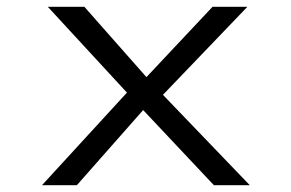

<svg xmlns="http://www.w3.org/2000/svg" viewBox="-20 -542 853 562"><path d="M606 0 381 -239 369 -252 120 -522H227L431 -291L442 -280L711 0ZM103 0 359 -279 408 -230 205 0ZM446 -253 399 -306 602 -522H704Z"/></svg>

Font: Lexend Mega Light
Style: Regular
Weight: 300
Version: Version 1.007